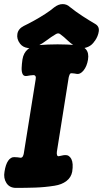

<svg xmlns="http://www.w3.org/2000/svg" viewBox="-49 -899 502 936"><path d="M29.2 17Q-2.4 17 -17.6 -6.7Q-32.8 -30.4 -27 -62Q-21.6 -97.6 -9 -115.6Q3.6 -133.6 20.4 -133Q29.6 -133.2 36.5 -132.1Q43.4 -131 51.4 -130Q59 -130.2 62.5 -137.1Q66 -144 67 -151L125 -513Q127 -522.8 123.7 -528Q120.4 -533.2 113.6 -532.8Q106.6 -532.4 98.9 -531.5Q91.2 -530.6 83.8 -529Q67.8 -525.8 61.8 -536.9Q55.8 -548 56.5 -567.4Q57.2 -586.8 60.4 -608.8Q65.4 -641 86.7 -658.9Q108 -676.8 137.4 -679Q232.4 -686.6 324.2 -679Q354.4 -676.8 369.9 -658.7Q385.4 -640.6 380 -608Q374.6 -575.8 358.4 -555.6Q342.2 -535.4 323.6 -539Q318.4 -540 313 -540.8Q307.6 -541.6 299.6 -542Q293.4 -542.4 290.4 -535.4Q287.4 -528.4 285.8 -521L228.2 -159Q227 -148.6 229.2 -142.8Q231.4 -137 237 -137.4Q243.2 -138.2 251.6 -140.4Q260 -142.6 268.2 -143Q288.2 -144.2 298.8 -123.7Q309.4 -103.2 303 -62Q297.8 -34 274.9 -16.5Q252 1 217 6.4Q169.2 14 122.2 15.5Q75.2 17 29.2 17ZM415 -782.4Q435.8 -770.4 432.6 -746.5Q429.4 -722.6 413.8 -700.2L412.2 -698.6Q400 -679.6 381.8 -671.3Q363.6 -663 345.9 -664Q328.2 -665 316.2 -673.8Q293.6 -688.8 278.7 -703.6Q263.8 -718.4 245 -732.2Q235.4 -740.4 222.6 -732.2Q199.4 -718.4 180.2 -703.6Q161 -688.8 133.4 -673.8Q112.4 -661.4 87.6 -664.8Q62.8 -668.2 49.4 -685.4L48.2 -687Q31.6 -708.8 35.7 -733.7Q39.8 -758.6 66.8 -772.4Q89.8 -783.4 117.6 -798.8Q145.4 -814.2 171.4 -831Q197.4 -847.8 214.6 -862.6Q235.8 -879 256.4 -879Q277 -879 291.6 -865Q320 -842.2 352.8 -820.8Q385.6 -799.4 415 -782.4Z"/></svg>

Font: Winky Sans
Style: Italic
Weight: 400
Italic angle: -8.97852°
Designer: Simon Atzbach
Foundry: typofactur
Version: Version 1.205